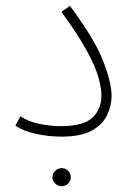

<svg xmlns="http://www.w3.org/2000/svg" viewBox="-20 -464 456 659"><path d="M33 -33 50 -65Q78 -46 116.5 -38.5Q155 -31 189 -31Q265 -31 296.5 -59.5Q328 -88 328 -137Q328 -162 317.5 -199.5Q307 -237 277 -291.5Q247 -346 191 -423L220 -444Q304 -331 333.5 -256Q363 -181 363 -135Q363 -102 348 -69.5Q333 -37 295.5 -16Q258 5 190 5Q147 5 103.5 -4.5Q60 -14 33 -33ZM192 175Q179 175 169.5 166Q160 157 160 145Q160 132 169.5 122.5Q179 113 192 113Q205 113 214 122.5Q223 132 223 145Q223 157 214 166Q205 175 192 175Z"/></svg>

Font: Noto Sans Arabic UI XLt
Style: Regular
Weight: 200
Designer: Monotype Design Team, Nadine Chahine and Nizar Qandah
Foundry: Monotype Imaging Inc.
Version: Version 2.010; ttfautohint (v1.8.4.7-5d5b)